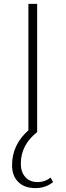

<svg xmlns="http://www.w3.org/2000/svg" viewBox="-20 -678 337 987"><path d="M240 235 253 258Q215 289 162 289Q106 289 74 257.5Q42 226 42 171Q42 66 126 -8V-658H171V0H172Q87 67 87 163Q87 206 110 232Q133 258 174 258Q211 258 240 235Z"/></svg>

Font: EauTestText Light
Style: Regular
Weight: 300
Designer: Christian Thalmann (Catharsis Fonts)
Version: Version 0.001;PS 000.001;hotconv 1.0.88;makeotf.lib2.5.64775